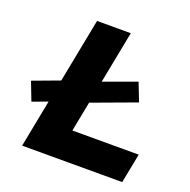

<svg xmlns="http://www.w3.org/2000/svg" viewBox="-125 -821 929 941"><g transform="rotate(20 339.5 -350.0)"><path d="M278 -293 284 -405 517 -490 554 -395ZM57 -218 20 -314 270 -407 264 -295ZM88 0 224 -700H400L294 -154H640L610 0Z"/></g></svg>

Font: REM
Style: Bold Italic
Weight: 700
Italic angle: -11°
Designer: Octavio Pardo
Foundry: Ashler Design
Version: Version 1.005;gftools[0.9.28]